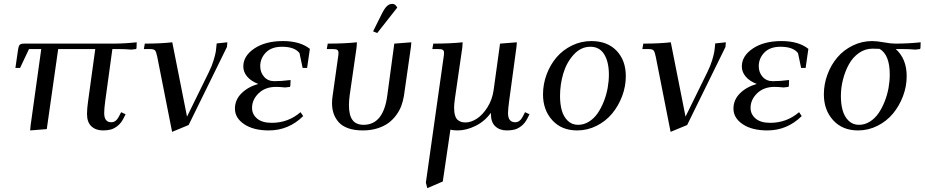

<svg xmlns="http://www.w3.org/2000/svg" viewBox="-20 -663 4748 986"><path d="M59.1 -314 73.2 -411.1Q75.7 -427.2 81.5 -433.1Q87.4 -439 104 -439H561Q617.2 -439 682.1 -445.8L681.2 -418L679.2 -411.1L653.8 -408.2Q627 -411.1 585 -411.1H557.1L520 -141.1Q515.1 -104.5 515.1 -82Q515.1 -35.2 551.8 -35.2Q575.7 -35.2 590.8 -64.9L602.1 -86.9L625 -76.2L613.8 -54.2Q601.6 -30.3 583.5 -16.1Q565.4 -2 548.1 2.4Q530.8 6.8 508.8 6.8Q472.2 6.8 449.5 -14.2Q426.8 -35.2 426.8 -78.1Q426.8 -104.5 432.1 -141.1L469.2 -411.1H278.8L220.2 0L134.8 6.8L137.2 -19L191.9 -411.1H128.9L83 -314Z M718.8 -411.1 723.6 -439Q805.2 -439 864.7 -445.8L940.4 -64L1051.8 -291Q1067.9 -323.2 1076.9 -353Q1085.9 -382.8 1088.4 -398.9Q1090.8 -415 1092.8 -439.9L1147.5 -445.8L1145.5 -421.9L948.7 -21L863.8 14.2L787.6 -371.1Q782.7 -396 776.6 -403.6Q770.5 -411.1 749.5 -411.1Z M1186.5 -105Q1186.5 -150.4 1220 -183.6Q1253.4 -216.8 1306.2 -231.9Q1269.5 -246.1 1249.5 -269.5Q1229.5 -293 1229.5 -321.8Q1229.5 -376 1286.4 -414.1Q1343.3 -452.1 1433.1 -452.1Q1521 -452.1 1571.3 -412.1L1557.1 -314H1534.2L1518.1 -390.1Q1493.2 -422.9 1428.2 -422.9Q1374 -422.9 1345.2 -393.1Q1316.4 -363.3 1316.4 -323.2Q1316.4 -291 1336.2 -268.6Q1356 -246.1 1389.2 -246.1Q1425.3 -246.1 1472.2 -252L1471.2 -224.1L1469.2 -216.8L1444.3 -213.9Q1415.5 -216.8 1397.5 -216.8Q1342.3 -216.8 1308.3 -184.1Q1274.4 -151.4 1274.4 -108.9Q1274.4 -76.2 1300.3 -54.2Q1326.2 -32.2 1375.5 -32.2Q1460 -32.2 1523.4 -86.9L1537.1 -66.9Q1462.4 6.8 1360.4 6.8Q1281.7 6.8 1234.1 -25.1Q1186.5 -57.1 1186.5 -105Z M1658.2 -411.1 1663.1 -439Q1749.5 -439 1813 -445.8L1811 -418L1775.9 -174.8Q1772 -147.9 1772 -122.1Q1772 -71.3 1790.3 -46.6Q1808.6 -22 1847.2 -22Q1949.7 -22 1969.2 -174.8L2004.9 -439L2092.3 -445.8L2090.3 -421.9L2054.2 -169.9Q2049.8 -143.6 2040.8 -119.1Q2031.7 -94.7 2014.6 -71.5Q1997.6 -48.3 1974.4 -31.2Q1951.2 -14.2 1917.5 -3.7Q1883.8 6.8 1843.3 6.8Q1799.3 6.8 1767.6 -4.6Q1735.8 -16.1 1718.5 -36.4Q1701.2 -56.6 1693.1 -80.6Q1685.1 -104.5 1685.1 -133.8Q1685.1 -151.4 1688 -169.9L1715.3 -363.8Q1718.3 -380.9 1718.3 -391.1Q1718.3 -402.8 1711.9 -407Q1705.6 -411.1 1688 -411.1ZM1896 -502 1941.9 -594.2Q1955.6 -621.1 1967.5 -632.1Q1979.5 -643.1 1995.1 -643.1Q2010.7 -643.1 2020 -624L1917 -493.2Z M2167 274.9 2257.3 -363.8Q2260.3 -380.9 2260.3 -391.1Q2260.3 -402.8 2253.9 -407Q2247.6 -411.1 2230 -411.1H2200.2L2205.1 -439Q2292.5 -439 2356 -445.8L2354 -418L2315.9 -154.8Q2312 -124.5 2312 -110.8Q2312 -85.9 2317.1 -69.6Q2322.3 -53.2 2331.8 -46.1Q2341.3 -39.1 2350.1 -36.6Q2358.9 -34.2 2371.1 -34.2Q2398.9 -34.2 2429 -53.7Q2459 -73.2 2483.6 -112.5Q2508.3 -151.9 2515.1 -201.2L2547.9 -439L2634.3 -445.8L2632.3 -421.9L2594.2 -141.1Q2588.9 -100.6 2588.9 -82Q2588.9 -35.2 2626 -35.2Q2649.9 -35.2 2665 -64.9L2676.3 -86.9L2699.2 -76.2L2688 -54.2Q2675.8 -30.3 2657.7 -16.1Q2639.6 -2 2622.3 2.4Q2605 6.8 2583 6.8Q2546.4 6.8 2523.7 -14.2Q2501 -35.2 2501 -78.1V-84Q2470.2 -40.5 2422.6 -16.8Q2375 6.8 2330.1 6.8Q2308.1 6.8 2293 2.9L2253.9 269L2174.3 303.2Z M2768.6 -178.2Q2768.6 -231 2787.1 -280.8Q2805.7 -330.6 2837.9 -368.4Q2870.1 -406.2 2917 -429.2Q2963.9 -452.1 3016.6 -452.1Q3098.6 -452.1 3146.2 -402.6Q3193.8 -353 3193.8 -272Q3193.8 -219.2 3174.8 -168.9Q3155.8 -118.7 3123.3 -79.6Q3090.8 -40.5 3043.7 -16.8Q2996.6 6.8 2943.8 6.8Q2863.8 6.8 2816.2 -45.7Q2768.6 -98.1 2768.6 -178.2ZM2856 -169.9Q2856 -128.4 2865 -96.2Q2874 -64 2895.5 -43Q2917 -22 2948.7 -22Q2978.5 -22 3004.6 -38.3Q3030.8 -54.7 3049.1 -81.3Q3067.4 -107.9 3080.8 -141.8Q3094.2 -175.8 3100.6 -211.2Q3106.9 -246.6 3106.9 -279.8Q3106.9 -344.7 3083 -383.8Q3059.1 -422.9 3011.7 -422.9Q2963.4 -422.9 2926.8 -383.1Q2890.1 -343.3 2873 -286.6Q2856 -230 2856 -169.9Z M3278.8 -411.1 3283.7 -439Q3365.2 -439 3424.8 -445.8L3500.5 -64L3611.8 -291Q3627.9 -323.2 3637 -353Q3646 -382.8 3648.4 -398.9Q3650.9 -415 3652.8 -439.9L3707.5 -445.8L3705.6 -421.9L3508.8 -21L3423.8 14.2L3347.7 -371.1Q3342.8 -396 3336.7 -403.6Q3330.6 -411.1 3309.6 -411.1Z M3746.6 -105Q3746.6 -150.4 3780 -183.6Q3813.5 -216.8 3866.2 -231.9Q3829.6 -246.1 3809.6 -269.5Q3789.6 -293 3789.6 -321.8Q3789.6 -376 3846.4 -414.1Q3903.3 -452.1 3993.2 -452.1Q4081.1 -452.1 4131.3 -412.1L4117.2 -314H4094.2L4078.1 -390.1Q4053.2 -422.9 3988.3 -422.9Q3934.1 -422.9 3905.3 -393.1Q3876.5 -363.3 3876.5 -323.2Q3876.5 -291 3896.2 -268.6Q3916 -246.1 3949.2 -246.1Q3985.4 -246.1 4032.2 -252L4031.2 -224.1L4029.3 -216.8L4004.4 -213.9Q3975.6 -216.8 3957.5 -216.8Q3902.3 -216.8 3868.4 -184.1Q3834.5 -151.4 3834.5 -108.9Q3834.5 -76.2 3860.4 -54.2Q3886.2 -32.2 3935.5 -32.2Q4020 -32.2 4083.5 -86.9L4097.2 -66.9Q4022.5 6.8 3920.4 6.8Q3841.8 6.8 3794.2 -25.1Q3746.6 -57.1 3746.6 -105Z M4210.9 -178.2Q4210.9 -231 4229.5 -280.8Q4248 -330.6 4280.3 -368.4Q4312.5 -406.2 4359.4 -429.2Q4406.2 -452.1 4459 -452.1Q4482.9 -452.1 4518.6 -445.6Q4554.2 -439 4578.1 -439Q4644.5 -439 4708 -445.8L4707 -418L4705.1 -411.1L4680.2 -408.2Q4653.3 -411.1 4611.3 -411.1H4580.1Q4636.2 -360.8 4636.2 -272Q4636.2 -219.2 4617.2 -168.9Q4598.1 -118.7 4565.7 -79.6Q4533.2 -40.5 4486.1 -16.8Q4439 6.8 4386.2 6.8Q4306.2 6.8 4258.5 -45.7Q4210.9 -98.1 4210.9 -178.2ZM4298.3 -169.9Q4298.3 -128.4 4307.4 -96.2Q4316.4 -64 4337.9 -43Q4359.4 -22 4391.1 -22Q4420.9 -22 4447 -38.3Q4473.1 -54.7 4491.5 -81.3Q4509.8 -107.9 4523.2 -141.8Q4536.6 -175.8 4543 -211.2Q4549.3 -246.6 4549.3 -279.8Q4549.3 -381.8 4497.1 -412.1Q4483.9 -413.1 4460.9 -413.1Q4422.4 -413.1 4390.6 -390.6Q4358.9 -368.2 4339.4 -332.5Q4319.8 -296.9 4309.1 -254.6Q4298.3 -212.4 4298.3 -169.9Z"/></svg>

Font: Dihjauti S
Style: Bold Italic
Weight: 700
Italic angle: -9°
Designer: T. Christopher White
Version: Version 3.0.0